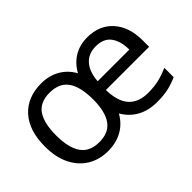

<svg xmlns="http://www.w3.org/2000/svg" viewBox="-86 -826 1118 1118"><g transform="rotate(-45 473.0 -267.5)"><path d="M677 -545Q778 -545 836 -479.5Q894 -414 894 -304V-251H538Q540 -155 581.5 -110Q623 -65 700 -65Q753 -65 791.5 -74.5Q830 -84 870 -102V-25Q830 -7 791 1.5Q752 10 699 10Q631 10 579 -18Q527 -46 495 -101Q464 -46 413 -18Q362 10 296 10Q226 10 171.5 -22.5Q117 -55 85.5 -117.5Q54 -180 54 -269Q54 -401 119.5 -473Q185 -545 299 -545Q362 -545 412 -517Q462 -489 492 -435Q521 -488 568.5 -516.5Q616 -545 677 -545ZM676 -473Q616 -473 581 -434Q546 -395 540 -321H801Q801 -390 771 -431.5Q741 -473 676 -473ZM295 -472Q216 -472 181 -421Q146 -370 146 -269Q146 -168 182 -115.5Q218 -63 297 -63Q375 -63 411 -114Q447 -165 447 -265Q447 -369 410.5 -420.5Q374 -472 295 -472Z"/></g></svg>

Font: Noto Sans Old Persian
Style: Regular
Weight: 400
Designer: Monotype Design Team
Foundry: Monotype Imaging Inc.
Version: Version 2.001; ttfautohint (v1.8.4.7-5d5b)